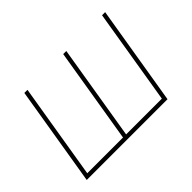

<svg xmlns="http://www.w3.org/2000/svg" viewBox="-107 -762 983 983"><g transform="rotate(-45 384.5 -270.5)"><path d="M136.2 -541H158.7L73.2 -22.5H332L417.5 -541H439.9L354.5 -22.5H613.3L698.7 -541H721.2L631.8 0H46.9Z"/></g></svg>

Font: Inter 17pt Thin
Style: Italic
Weight: 250
Italic angle: -9.3988°
Version: Version 4.001;git-66647c0bb